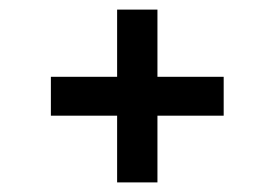

<svg xmlns="http://www.w3.org/2000/svg" viewBox="-20 -431 583 400"><path d="M308 -51V-190H446V-271H308V-411H224V-271H86V-190H224V-51Z"/></svg>

Font: Josefin Slab Thin
Style: Bold
Weight: 700
Version: Version 2.000